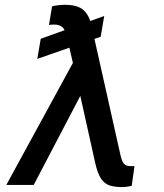

<svg xmlns="http://www.w3.org/2000/svg" viewBox="-20 -758 671 787"><path d="M407.2 -692.4 392.6 -607.4 132.8 -516.6 147 -599.1ZM318.8 -383.3 118.2 0H5.9L299.8 -538.6L369.6 -534.7ZM244.6 -738.3Q297.9 -738.3 321.5 -717.3Q345.2 -696.3 354 -657.2L474.6 -118.7Q478.5 -102.5 483.4 -93.5Q488.3 -84.5 495.6 -80.8Q502.9 -77.1 513.7 -77.1Q518.1 -77.1 522.9 -77.1Q527.8 -77.1 531.2 -77.1L520 3.4Q513.7 5.4 502.4 7.1Q491.2 8.8 480 8.8Q450.7 8.8 429.7 2.2Q408.7 -4.4 394.3 -25.6Q379.9 -46.9 370.1 -90.8L284.2 -477.1L252.9 -611.3Q246.6 -638.2 234.4 -647.7Q222.2 -657.2 204.1 -657.2Q199.2 -657.2 191.9 -657Q184.6 -656.7 180.7 -655.3L193.4 -731.9Q199.7 -734.4 216.8 -736.3Q233.9 -738.3 244.6 -738.3Z"/></svg>

Font: Inter 16pt
Style: Italic
Weight: 400
Italic angle: -9.3988°
Version: Version 4.001;git-66647c0bb